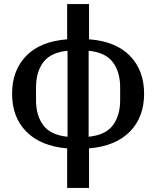

<svg xmlns="http://www.w3.org/2000/svg" viewBox="-20 -718 763 938"><path d="M308 7Q179 -4 109 -74.5Q39 -145 39 -260Q39 -374 108 -445Q177 -516 308 -526V-698H415V-526Q546 -516 615 -445Q684 -374 684 -260Q684 -145 614 -74.5Q544 -4 415 7V200H308ZM310 -470Q228 -462 192 -414.5Q156 -367 156 -291V-228Q156 -153 192 -105.5Q228 -58 310 -50ZM413 -50Q495 -58 531 -105.5Q567 -153 567 -228V-291Q567 -367 531 -414.5Q495 -462 413 -470Z"/></svg>

Font: IBM Plex Serif Medm
Style: Regular
Weight: 500
Designer: Mike Abbink, Paul van der Laan, Pieter van Rosmalen
Foundry: Bold Monday
Version: Version 3.001